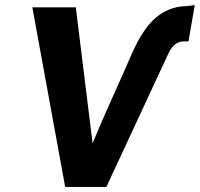

<svg xmlns="http://www.w3.org/2000/svg" viewBox="-20 -740 791 760"><path d="M108 -711 238 0H401L646 -527C658 -553 678 -576 705 -576H726L751 -720L722 -716C605 -715 549 -628 507 -539C454 -416 398 -298 346 -172L345 -185L280 -711Z"/></svg>

Font: Aerodynamic
Style: BdObl
Weight: 500
Designer: Google
Version: Version 2.000980; 2014